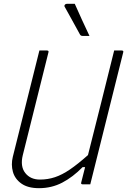

<svg xmlns="http://www.w3.org/2000/svg" viewBox="-20 -964 665 1004"><path d="M184 20Q126 20 92 -4Q58 -28 47.5 -65.5Q37 -103 47 -144L161 -600Q167 -625 173.5 -650Q180 -675 186 -700H225Q237 -700 233 -689Q199 -555 166 -420.5Q133 -286 99 -152Q85 -94 112 -59.5Q139 -25 189 -25Q230 -25 267.5 -37.5Q305 -50 346 -78Q387 -106 440 -153Q475 -290 509 -427Q543 -564 577 -700H616Q628 -700 624 -689Q587 -542 550.5 -394.5Q514 -247 477 -100Q471 -75 464.5 -50Q458 -25 452 0H413Q401 0 405 -11Q414 -49 425 -90H412Q361 -38 305.5 -9Q250 20 184 20ZM371 -944Q392 -897 409.5 -858.5Q427 -820 448 -776H413Q402 -776 398 -784Q379 -819 367.5 -839.5Q356 -860 345.5 -879.5Q335 -899 318 -929Q315 -934 319 -939Q323 -944 329 -944Z"/></svg>

Font: Recursive Mn Lnr St Lt
Style: Italic
Weight: 300
Italic angle: -15°
Monospace: yes
Version: Version 1.079;hotconv 1.0.112;makeotfexe 2.5.65598; ttfautoh